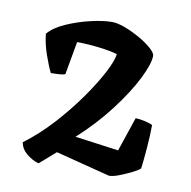

<svg xmlns="http://www.w3.org/2000/svg" viewBox="-57 -827 538 542"><g transform="rotate(10 212.0 -555.5)"><path d="M87 -341Q69 -346 52.5 -359.5Q36 -373 33 -392Q76 -424 114.5 -466.5Q153 -509 183.5 -552.5Q214 -596 232 -631Q250 -666 251 -683Q231 -689 197 -693Q163 -697 135 -697L118 -602Q110 -599 97 -598.5Q84 -598 77 -598Q68 -616 57.5 -646Q47 -676 44 -705Q61 -725 94.5 -739.5Q128 -754 163 -762Q198 -770 222 -770Q239 -770 261 -761.5Q283 -753 304 -741Q325 -729 339 -716.5Q353 -704 353 -696Q353 -673 331 -629Q309 -585 269 -532.5Q229 -480 177 -433L302 -416L335 -514Q346 -514 361.5 -510.5Q377 -507 384 -503Q384 -475 381 -437.5Q378 -400 375 -377Q367 -370 350.5 -362Q334 -354 317 -347.5Q300 -341 289 -341L133 -381Z"/></g></svg>

Font: Texturina SemiBold
Style: Regular
Weight: 600
Designer: Guillermo Torres Carreño
Foundry: Omnibus-Type
Version: Version 1.002; ttfautohint (v1.8.3)